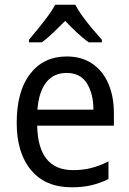

<svg xmlns="http://www.w3.org/2000/svg" viewBox="-20 -786 550 816"><path d="M264 -546Q327 -546 372 -515.5Q417 -485 440.5 -430.5Q464 -376 464 -306V-252H138Q142 -63 290 -63Q333 -63 368 -72Q403 -81 441 -100V-25Q404 -7 367.5 1.5Q331 10 284 10Q173 10 112 -63Q51 -136 51 -264Q51 -398 108 -472Q165 -546 264 -546ZM263 -476Q208 -476 176.5 -436Q145 -396 139 -320H377Q377 -387 349.5 -431.5Q322 -476 263 -476ZM300 -766Q311 -744 331 -716.5Q351 -689 373 -663Q395 -637 413 -617V-606H357Q333 -623 307.5 -647Q282 -671 257 -697Q231 -671 206 -647Q181 -623 158 -606H103V-617Q121 -638 142.5 -664.5Q164 -691 183.5 -717.5Q203 -744 215 -766Z"/></svg>

Font: Noto Sans Gujarati SemiCondensed
Style: Regular
Weight: 400
Width: 4
Designer: Jelle Bosma - Monotype Design Team, Universal Thirst
Foundry: Monotype Imaging Inc.
Version: Version 2.106; ttfautohint (v1.8.4.7-5d5b)